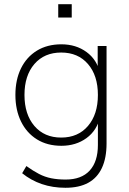

<svg xmlns="http://www.w3.org/2000/svg" viewBox="-20 -702 610 910"><path d="M290 188Q230 188 178.5 170.5Q127 153 85 119L105 85Q137 108 165 122.5Q193 137 223.5 143Q254 149 291 149Q366 149 405 106.5Q444 64 444 -15V-148H454Q440 -84 390 -47.5Q340 -11 271 -11Q204 -11 155 -41.5Q106 -72 79.5 -126.5Q53 -181 53 -252Q53 -324 79.5 -378Q106 -432 155 -462Q204 -492 271 -492Q340 -492 390 -455.5Q440 -419 454 -355H443V-484H485V-22Q485 47 463 94Q441 141 398 164.5Q355 188 290 188ZM270 -50Q350 -50 397 -105Q444 -160 444 -252Q444 -344 397 -398.5Q350 -453 270 -453Q190 -453 143 -398.5Q96 -344 96 -252Q96 -160 143 -105Q190 -50 270 -50ZM256 -619V-682H320V-619Z"/></svg>

Font: Nunito Sans 12pt ExtraLight
Style: Regular
Weight: 200
Designer: Vernon Adams
Foundry: Vernon Adams
Version: Version 3.101;gftools[0.9.27]